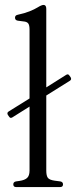

<svg xmlns="http://www.w3.org/2000/svg" viewBox="-20 -760 319 780"><path d="M46 0Q34 0 34 -11Q34 -21 45 -23L59 -25Q80 -28 90 -37Q100 -46 100 -67V-327L30 -283Q22 -278 17 -286L12 -293Q7 -302 15 -307L100 -360V-640Q100 -658 94.5 -665Q89 -672 75 -673L52 -676Q41 -678 41 -688Q41 -698 52 -700Q80 -706 100 -714Q120 -722 133 -730Q149 -740 157 -740Q168 -740 168 -724V-405L249 -456Q257 -461 262 -453L267 -446Q272 -437 264 -432L168 -372V-67Q168 -46 174.5 -37.5Q181 -29 202 -26L225 -23Q236 -21 236 -11Q236 0 224 0Z"/></svg>

Font: Instrument Serif
Style: Regular
Weight: 400
Designer: Rodrigo Fuenzalida
Foundry: fragTYPE
Version: Version 1.000; ttfautohint (v1.8.4.7-5d5b);gftools[0.9.27]